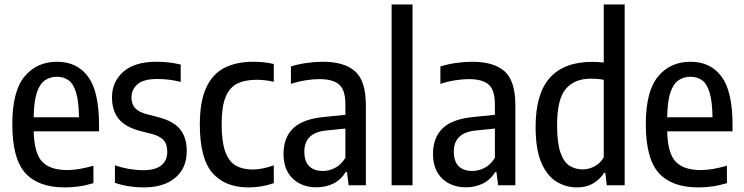

<svg xmlns="http://www.w3.org/2000/svg" viewBox="-20 -828 3323 858"><path d="M270 9.5Q151 9.5 93 -54.8Q35 -119 35 -273Q35 -420 89.5 -486Q144 -552 235 -552Q324 -552 373.2 -486Q422.5 -420 422.5 -270.5V-241H130.5Q133 -142.5 168.8 -105.2Q204.5 -68 280.5 -68Q330.5 -68 397.5 -87.5V-9.5Q362 1 331.5 5.2Q301 9.5 270 9.5ZM234.5 -485Q205 -485 181.8 -469.8Q158.5 -454.5 145 -415.2Q131.5 -376 130.5 -304H333Q332 -376 319.8 -415.2Q307.5 -454.5 285.8 -469.8Q264 -485 234.5 -485Z M621.5 9.5Q553.5 9.5 493.5 -11V-89Q558.5 -67.5 620 -67.5Q674 -67.5 700.8 -89Q727.5 -110.5 727.5 -149.5Q727.5 -184.5 710.8 -202Q694 -219.5 662 -228.5L603.5 -243.5Q539 -261 509.8 -297.5Q480.5 -334 480.5 -393Q480.5 -463 531.2 -507.5Q582 -552 678.5 -552Q709.5 -552 736.2 -548.8Q763 -545.5 787.5 -539.5V-462Q736.5 -475 682.5 -475Q620.5 -475 594 -451Q567.5 -427 567.5 -394Q567.5 -363 583.2 -345.5Q599 -328 631.5 -319L690.5 -303.5Q757.5 -285.5 786 -248.8Q814.5 -212 814.5 -152.5Q814.5 -76.5 763.2 -33.5Q712 9.5 621.5 9.5Z M1090.5 9.5Q986 9.5 929.5 -55Q873 -119.5 873 -271.5Q873 -374 901.2 -435.8Q929.5 -497.5 982.8 -524.8Q1036 -552 1111.5 -552Q1134 -552 1157.5 -549.8Q1181 -547.5 1203.5 -542V-462.5Q1182.5 -467.5 1162 -469.5Q1141.5 -471.5 1127 -471.5Q1073.5 -471.5 1039 -453.8Q1004.5 -436 987.5 -392.8Q970.5 -349.5 970.5 -274Q970.5 -196 986.2 -151.5Q1002 -107 1032.8 -88.8Q1063.5 -70.5 1109.5 -70.5Q1150.5 -70.5 1203.5 -89V-9.5Q1174.5 0.5 1146 5Q1117.5 9.5 1090.5 9.5Z M1394.5 9Q1329 9 1288 -30.2Q1247 -69.5 1247 -140.5Q1247 -214 1291 -255.5Q1335 -297 1431 -305.5L1523.5 -315V-361Q1523.5 -426.5 1495.2 -450.5Q1467 -474.5 1407 -474.5Q1379.5 -474.5 1346 -469.2Q1312.5 -464 1280 -453V-531Q1310.5 -541 1349.2 -546.5Q1388 -552 1422 -552Q1519 -552 1567 -509.2Q1615 -466.5 1615 -357V0H1538L1530.5 -59H1525Q1503 -24 1469.2 -7.5Q1435.5 9 1394.5 9ZM1340 -151Q1340 -106.5 1361.8 -85.2Q1383.5 -64 1423 -64Q1448 -64 1475 -76.5Q1502 -89 1523.5 -122.5V-253.5L1439.5 -245Q1340 -235.5 1340 -151Z M1730 0V-808H1823.5V0Z M2062.5 9Q1997 9 1956 -30.2Q1915 -69.5 1915 -140.5Q1915 -214 1959 -255.5Q2003 -297 2099 -305.5L2191.5 -315V-361Q2191.5 -426.5 2163.2 -450.5Q2135 -474.5 2075 -474.5Q2047.5 -474.5 2014 -469.2Q1980.5 -464 1948 -453V-531Q1978.5 -541 2017.2 -546.5Q2056 -552 2090 -552Q2187 -552 2235 -509.2Q2283 -466.5 2283 -357V0H2206L2198.5 -59H2193Q2171 -24 2137.2 -7.5Q2103.5 9 2062.5 9ZM2008 -151Q2008 -106.5 2029.8 -85.2Q2051.5 -64 2091 -64Q2116 -64 2143 -76.5Q2170 -89 2191.5 -122.5V-253.5L2107.5 -245Q2008 -235.5 2008 -151Z M2558.5 9.5Q2509.5 9.5 2467.2 -16Q2425 -41.5 2399.2 -100.8Q2373.5 -160 2373.5 -261Q2373.5 -409 2437 -480.2Q2500.5 -551.5 2626.5 -551.5Q2651 -551.5 2678 -548.5V-808H2771.5V0H2691.5L2685 -55.5H2679.5Q2662.5 -28 2631.8 -9.2Q2601 9.5 2558.5 9.5ZM2584 -71Q2611 -71 2637 -84.8Q2663 -98.5 2678 -125V-471.5Q2650.5 -476.5 2620 -476.5Q2547.5 -476.5 2508.5 -430.8Q2469.5 -385 2469.5 -269.5Q2469.5 -188.5 2484.8 -145.5Q2500 -102.5 2525.8 -86.8Q2551.5 -71 2584 -71Z M3101 9.5Q2982 9.5 2924 -54.8Q2866 -119 2866 -273Q2866 -420 2920.5 -486Q2975 -552 3066 -552Q3155 -552 3204.2 -486Q3253.5 -420 3253.5 -270.5V-241H2961.5Q2964 -142.5 2999.8 -105.2Q3035.5 -68 3111.5 -68Q3161.5 -68 3228.5 -87.5V-9.5Q3193 1 3162.5 5.2Q3132 9.5 3101 9.5ZM3065.5 -485Q3036 -485 3012.8 -469.8Q2989.5 -454.5 2976 -415.2Q2962.5 -376 2961.5 -304H3164Q3163 -376 3150.8 -415.2Q3138.5 -454.5 3116.8 -469.8Q3095 -485 3065.5 -485Z"/></svg>

Font: Encode Sans Condensed Medium
Style: Regular
Weight: 500
Width: 3
Designer: Multiple Designers
Foundry: Impallari Type
Version: Version 3.000; ttfautohint (v1.8.3) -l 8 -r 50 -G 200 -x 14 